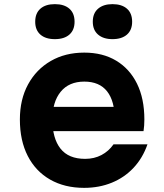

<svg xmlns="http://www.w3.org/2000/svg" viewBox="-20 -888 790 927"><path d="M207 -372H584L534 -311Q534 -400 497 -447Q460 -494 387 -494Q313 -494 273 -445Q233 -396 233 -311Q233 -220 272 -170.5Q311 -121 391 -121Q435 -121 470 -139.5Q505 -158 528 -191H692Q669 -125 625 -78Q581 -31 520 -6Q459 19 386 19Q292 19 222 -21Q152 -61 114 -135Q76 -209 76 -311Q76 -408 115.5 -480.5Q155 -553 225 -593.5Q295 -634 387 -634Q476 -634 541 -595Q606 -556 641.5 -484Q677 -412 677 -311Q677 -297 676 -282Q675 -267 673 -255H207ZM245 -699Q200 -699 175 -721Q150 -743 150 -783Q150 -824 175 -846Q200 -868 245 -868Q290 -868 315 -846Q340 -824 340 -783Q340 -743 315 -721Q290 -699 245 -699ZM523 -699Q479 -699 453.5 -721Q428 -743 428 -783Q428 -824 453.5 -846Q479 -868 523 -868Q568 -868 593 -846Q618 -824 618 -783Q618 -743 593 -721Q568 -699 523 -699Z"/></svg>

Font: Martian Mono SemiExpanded SemiExpanded
Style: Bold
Weight: 700
Width: 6
Monospace: yes
Version: Version 1.000